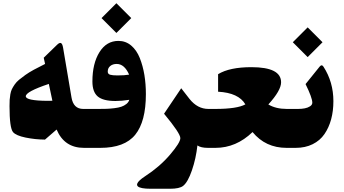

<svg xmlns="http://www.w3.org/2000/svg" viewBox="-20 -918 2134 1192"><path d="M274.4 -292Q294.4 -292 305.2 -292.5L283.2 -397Q140.1 -349.1 140.1 -320.3Q140.1 -293 274.4 -292ZM510.7 0H501.5Q379.4 0 331.5 -113.8L259.3 -51.3Q197.8 -51.8 138.7 -64Q79.6 -76.2 61 -97.7Q39.1 -123.5 39.1 -258.8Q39.1 -282.7 40 -298.3Q41 -314 44.2 -332.5Q47.4 -351.1 53.7 -364.3Q60.1 -377.4 71 -393.3Q82 -409.2 98.1 -422.6Q114.3 -436 137.2 -452.4Q160.2 -468.8 190.2 -485.1Q220.2 -501.5 259.8 -521L251.5 -559.6L333.5 -639.2Q348.6 -654.3 357.9 -650.9Q367.2 -647.5 371.6 -622.1L423.8 -313.5Q435.5 -241.7 496.6 -241.7H510.7Q522.9 -241.7 522.9 -147.9V-83.5Q522.9 0 510.7 0Z M703.1 -897.5 794.4 -806.2Q794.9 -805.7 794.4 -805.2L703.1 -713.9Q702.6 -713.4 702.1 -713.9L610.8 -805.2Q610.4 -805.7 610.8 -806.2L702.1 -897.5Q702.6 -897.9 703.1 -897.5ZM501 -241.7H590.8Q620.6 -241.7 641.8 -242.4Q663.1 -243.2 689.5 -246.3Q715.8 -249.5 733.2 -255.4Q750.5 -261.2 764.4 -272.2Q778.3 -283.2 782.7 -298.3Q734.4 -291 696.8 -291Q620.1 -291 586.9 -319.1Q553.7 -347.2 553.7 -412.1Q553.7 -523.9 597.4 -594Q641.1 -664.1 715.3 -664.1Q760.3 -664.1 794.4 -635.3Q828.6 -606.4 847.9 -557.6Q867.2 -508.8 876.5 -452.4Q885.7 -396 885.7 -333.5Q885.7 -163.6 819.8 -81.8Q753.9 0 602.5 0H501Q479 0 479 -83.5V-147.9Q479 -241.7 501 -241.7ZM709.5 -449.7Q753.4 -449.7 781.7 -454.6Q752.4 -521 704.6 -521Q680.2 -521 664.6 -508.3Q648.9 -495.6 648.9 -473.6Q648.9 -458.5 663.6 -454.1Q678.2 -449.7 709.5 -449.7Z M1205.6 -15.1Q1196.8 65.9 1171.6 139.2Q1146.5 212.4 1117.2 235.8Q1094.7 253.9 1035.2 253.9H916Q883.3 253.9 863 250Q842.8 246.1 835.7 239Q828.6 231.9 832 222.2Q835.4 212.4 847.7 201.2Q859.9 189.9 879.9 176.8Q971.2 117.7 1035.4 42.5Q1099.6 -32.7 1099.6 -60.5Q1099.6 -90.3 998.5 -211.9L1105 -370.1Q1127.9 -339.8 1156.7 -303.7Q1206.1 -241.7 1273.9 -241.7H1277.8Q1290 -241.7 1290 -147.9V-83.5Q1290 0 1277.8 0H1272Q1226.6 0 1205.6 -15.1Z M1541 -501Q1725.1 -501 1725.1 -407.2Q1725.1 -356.4 1646 -269.5Q1692.4 -241.7 1760.7 -241.7H1780.3Q1792.5 -241.7 1792.5 -147.9V-83.5Q1792.5 0 1780.3 0H1759.3Q1628.4 0 1547.9 -98.1Q1446.3 0 1317.4 0H1272.9Q1246.1 0 1246.1 -83.5V-147.9Q1246.1 -241.7 1272.9 -241.7H1316.4Q1451.7 -241.7 1503.4 -270Q1461.4 -341.8 1334 -348.6V-457.5Q1405.3 -501 1541 -501Z M1775.4 0Q1748.5 0 1748.5 -83.5V-147.9Q1748.5 -241.7 1775.4 -241.7H1830.1Q1853 -241.7 1872.1 -245.4Q1891.1 -249 1905 -258.1Q1918.9 -267.1 1918.9 -280.8Q1918.9 -310.5 1877 -396L1964.4 -504.4Q1977.5 -520.5 1988.3 -503.9Q2049.8 -408.7 2049.8 -290Q2049.8 -229 2035.9 -177.5Q2022 -126 1994.4 -85.7Q1966.8 -45.4 1920.9 -22.7Q1875 0 1815.4 0ZM1890.6 -747.6 1981.9 -656.2Q1982.4 -655.8 1981.9 -655.3L1890.6 -564Q1890.1 -563.5 1889.6 -564L1798.3 -655.3Q1797.9 -655.8 1798.3 -656.2L1889.6 -747.6Q1890.1 -748 1890.6 -747.6Z"/></svg>

Font: Sahel Black FD-WOL
Style: Black-FD-WOL
Weight: 900
Foundry: Saber Rastikerdar (saber.rastikerdar@gmail.com)
Version: Version 2.0.2